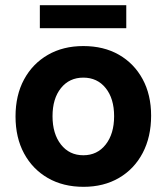

<svg xmlns="http://www.w3.org/2000/svg" viewBox="-20 -707 644 742"><path d="M303 15Q224 15 165 -19Q106 -53 73 -114Q40 -175 40 -257Q40 -339 73 -400Q106 -461 165 -495Q224 -529 302 -529Q381 -529 439.5 -495.5Q498 -462 531 -401.5Q564 -341 564 -260Q564 -178 531.5 -116Q499 -54 440 -19.5Q381 15 303 15ZM302 -107Q356 -107 388.5 -148.5Q421 -190 421 -258Q421 -326 388.5 -366.5Q356 -407 302 -407Q248 -407 215.5 -366.5Q183 -326 183 -258Q183 -190 215.5 -148.5Q248 -107 302 -107ZM134 -598V-687H468V-598Z"/></svg>

Font: Secular One
Style: Regular
Weight: 400
Designer: Michal Sahar
Foundry: Hagilda
Version: Version 1.002; ttfautohint (v1.8.4.7-5d5b);gftools[0.9.29]